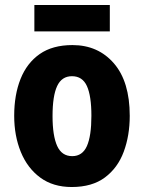

<svg xmlns="http://www.w3.org/2000/svg" viewBox="-20 -741 579 771"><path d="M501 -276Q501 -197 477 -132Q453 -67 401.5 -28.5Q350 10 268 10Q193 10 141.5 -28Q90 -66 63.5 -131Q37 -196 37 -276Q37 -360 62.5 -424Q88 -488 139.5 -524Q191 -560 271 -560Q374 -560 437.5 -486.5Q501 -413 501 -276ZM191 -275Q191 -196 209.5 -155Q228 -114 270 -114Q311 -114 329 -154.5Q347 -195 347 -276Q347 -356 329 -395.5Q311 -435 269 -435Q228 -435 209.5 -395.5Q191 -356 191 -275ZM421 -721V-615H118V-721Z"/></svg>

Font: Noto Sans Devanagari Condensed ExtraBold
Style: Regular
Weight: 800
Width: 3
Designer: Jelle Bosma - Monotype Design Team
Foundry: Monotype Imaging Inc.
Version: Version 2.004; ttfautohint (v1.8.4.7-5d5b)